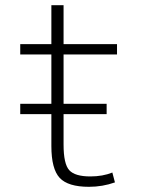

<svg xmlns="http://www.w3.org/2000/svg" viewBox="-20 -710 554 740"><path d="M58 -270V-310H178V-500H58V-540H178V-690H225V-540H431V-500H225V-310H391V-270H225V-153Q225 -78 247 -54Q269 -30 328 -30Q376 -30 413 -45L423 -7Q375 10 323 10Q242 10 210 -24.5Q178 -59 178 -147V-270Z"/></svg>

Font: Mplus 1p Light
Style: Regular
Weight: 300
Version: Version 1.061